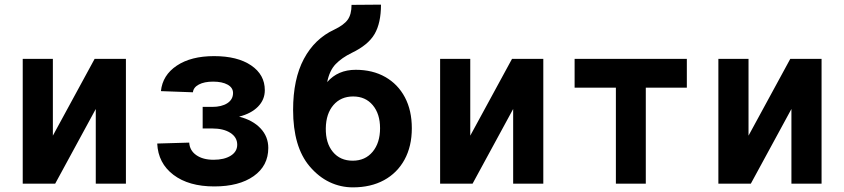

<svg xmlns="http://www.w3.org/2000/svg" viewBox="-20 -792 3640 828"><path d="M78 0V-538H208V-207L388 -538H523V0H393V-322L218 0Z M904 12Q794 12 728 -38Q662 -88 658 -173L796 -177Q798 -143 826.5 -123Q855 -103 901 -103Q947 -103 975 -120.5Q1003 -138 1003 -168Q1003 -200 973.5 -219Q944 -238 895 -238H854V-331H895Q936 -331 960.5 -347Q985 -363 985 -391Q985 -414 961.5 -427Q938 -440 899 -440Q861 -440 837.5 -427.5Q814 -415 812 -394L674 -399Q681 -468 742.5 -509Q804 -550 903 -550Q1004 -550 1063 -510Q1122 -470 1122 -403Q1122 -362 1092.5 -332Q1063 -302 1011 -289Q1070 -274 1103.5 -238.5Q1137 -203 1137 -154Q1137 -77 1074 -32.5Q1011 12 904 12Z M1502 16Q1449 16 1401.5 -6.5Q1354 -29 1315 -75Q1244 -159 1244 -318Q1244 -451 1290.5 -538Q1337 -625 1421 -664Q1463 -684 1479.5 -707Q1496 -730 1496 -771L1623 -772Q1623 -693 1595.5 -645.5Q1568 -598 1497 -564Q1454 -543 1427.5 -515.5Q1401 -488 1391 -438Q1437 -491 1514 -491Q1587 -491 1641.5 -460Q1696 -429 1726 -372.5Q1756 -316 1756 -239Q1756 -161 1724.5 -103.5Q1693 -46 1636 -15Q1579 16 1502 16ZM1501 -99Q1555 -99 1587 -137.5Q1619 -176 1619 -239Q1619 -301 1587.5 -338.5Q1556 -376 1503 -376Q1450 -376 1418 -339Q1386 -302 1385 -239Q1384 -175 1415.5 -137Q1447 -99 1501 -99Z M1878 0V-538H2008V-207L2188 -538H2323V0H2193V-322L2018 0Z M2636 0V-414H2458V-538H2942V-414H2765V0Z M3078 0V-538H3208V-207L3388 -538H3523V0H3393V-322L3218 0Z"/></svg>

Font: Geist Mono ExtraBold
Style: Regular
Weight: 800
Monospace: yes
Designer: Basement.studio, Andrés Briganti, Mateo Zaragoza
Foundry: Basement.studio, Vercel, Andrés Briganti, Guido Ferreyra, Mateo Zaragoza
Version: Version 1.500; ttfautohint (v1.8.4.7-5d5b)